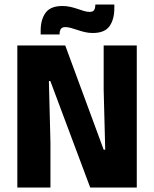

<svg xmlns="http://www.w3.org/2000/svg" viewBox="-20 -844 693 864"><path d="M273.5 -639.5 446.5 -170.5H453.5L446.5 -440.5V-639.5H595.5V0H386L206.5 -479.5H200L207 -203.5V0H58V-639.5ZM397.5 -695.5Q379 -695.5 362 -699.5Q345 -703.5 329.5 -708.8Q314 -714 300 -718Q286 -722 274 -722Q260 -722 254.2 -714.2Q248.5 -706.5 248 -691V-689H163V-707Q163 -755.5 185 -786.2Q207 -817 261 -817Q280 -817 297.2 -813Q314.5 -809 329.5 -803.8Q344.5 -798.5 358 -794.5Q371.5 -790.5 383.5 -790.5Q398 -790.5 403.2 -798.2Q408.5 -806 409 -821.5V-823.5H494.5V-807Q494.5 -757 472.8 -726.2Q451 -695.5 397.5 -695.5Z"/></svg>

Font: Anek Telugu
Style: Bold
Weight: 700
Designer: Omkar Bhoir (Telugu), Yesha Goshar (Latin)
Foundry: Ek Type
Version: Version 1.003